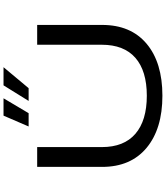

<svg xmlns="http://www.w3.org/2000/svg" viewBox="54 -985 942 1090"><g transform="rotate(-90 525.0 -440.0)"><path d="M352 -748.5 413.5 -891H512L427.5 -748.5ZM497 -748.5 585.5 -891H688.5L569.5 -748.5ZM526.5 11Q338.5 11 230.5 -79Q122.5 -169 122.5 -331.5V-700H235V-332.5Q235 -207.5 310.2 -142.5Q385.5 -77.5 526.5 -77.5Q667.5 -77.5 741.8 -142.5Q816 -207.5 816 -333.5V-700H928.5V-331.5Q928.5 -168.5 821.8 -78.8Q715 11 526.5 11Z"/></g></svg>

Font: League Mono Extended
Style: Regular
Weight: 400
Width: 9
Designer: Tyler Finck
Foundry: The League of Moveable Type / Tyler Finck
Version: Version 2.210